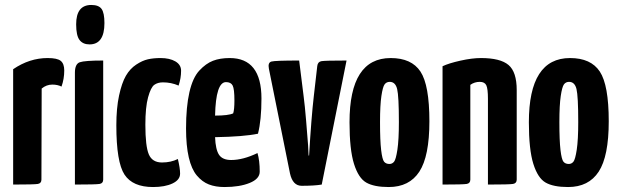

<svg xmlns="http://www.w3.org/2000/svg" viewBox="-20 -744 2494 774"><path d="M33 -465Q99 -510 172 -510Q211 -510 225 -498.5Q239 -487 239 -460Q239 -426 228 -395Q212 -403 191 -403Q167 -403 148 -387L147 -20Q147 -5 132.5 -2.5Q118 0 33 0Z M287 -646Q287 -724 348 -724Q378 -724 389.5 -708Q401 -692 401 -651Q401 -565 341 -565Q314 -565 300.5 -583Q287 -601 287 -646ZM396 -20Q396 -5 381.5 -2.5Q367 0 282 0V-451Q282 -486 301.5 -493Q321 -500 396 -500Z M710 -459Q710 -429 700 -399Q670 -412 637 -412Q616 -412 602 -402Q588 -392 577 -352Q566 -312 566 -241Q566 -154 580 -121.5Q594 -89 633 -89Q669 -89 697 -103Q706 -66 706 -44Q706 -19 675.5 -4.5Q645 10 597 10Q515 10 482 -40Q449 -90 449 -239Q449 -308 460 -359Q471 -410 487.5 -438.5Q504 -467 529 -483.5Q554 -500 576.5 -505Q599 -510 627 -510Q664 -510 687 -496.5Q710 -483 710 -459Z M912 -99Q960 -99 1018 -127Q1027 -97 1027 -52Q1027 -23 986.5 -6.5Q946 10 885 10Q849 10 822 -0.5Q795 -11 773.5 -36.5Q752 -62 741 -109.5Q730 -157 730 -226Q730 -313 743.5 -372Q757 -431 783.5 -459.5Q810 -488 838.5 -499Q867 -510 906 -510Q1034 -510 1034 -347Q1034 -260 1020 -205Q963 -193 847 -191Q849 -141 863 -120Q877 -99 912 -99ZM891 -413Q850 -413 847 -278Q901 -278 920 -287Q925 -302 925 -339Q925 -385 918 -399Q911 -413 891 -413Z M1064 -467Q1059 -492 1074.5 -496Q1090 -500 1186 -500L1204 -356Q1209 -318 1214 -258Q1219 -198 1222 -158L1224 -117H1226Q1235 -270 1245 -356L1259 -478Q1261 -495 1276 -497.5Q1291 -500 1377 -500L1277 0Q1248 5 1196 5Q1160 5 1149 -45Z M1389 -251Q1389 -510 1555 -510Q1639 -510 1675 -455.5Q1711 -401 1711 -255Q1711 -114 1670.5 -52Q1630 10 1547 10Q1488 10 1456.5 -8Q1425 -26 1407 -83.5Q1389 -141 1389 -251ZM1512 -252Q1512 -177 1516.5 -139Q1521 -101 1528.5 -92Q1536 -83 1550 -83Q1561 -83 1568.5 -92Q1576 -101 1582 -140.5Q1588 -180 1588 -252Q1588 -356 1581 -385Q1574 -414 1551 -414Q1538 -414 1530.5 -404Q1523 -394 1517.5 -357Q1512 -320 1512 -252Z M1764 -477Q1789 -489 1836 -499.5Q1883 -510 1919 -510Q1997 -510 2030 -482Q2063 -454 2063 -381V-20Q2063 -5 2048 -2.5Q2033 0 1947 0V-346Q1947 -386 1940.5 -400Q1934 -414 1914 -414Q1893 -414 1876 -402V-20Q1876 -5 1861.5 -2.5Q1847 0 1764 0Z M2112 -251Q2112 -510 2278 -510Q2362 -510 2398 -455.5Q2434 -401 2434 -255Q2434 -114 2393.5 -52Q2353 10 2270 10Q2211 10 2179.5 -8Q2148 -26 2130 -83.5Q2112 -141 2112 -251ZM2235 -252Q2235 -177 2239.5 -139Q2244 -101 2251.5 -92Q2259 -83 2273 -83Q2284 -83 2291.5 -92Q2299 -101 2305 -140.5Q2311 -180 2311 -252Q2311 -356 2304 -385Q2297 -414 2274 -414Q2261 -414 2253.5 -404Q2246 -394 2240.5 -357Q2235 -320 2235 -252Z"/></svg>

Font: Yanone Kaffeesatz Bold
Style: Regular
Weight: 700
Designer: Yanone (Cyrillic: Daniel Pouzeot)
Foundry: Yanone
Version: Version 1.003;PS 001.003;hotconv 1.0.88;makeotf.lib2.5.64775